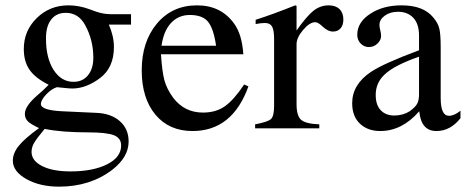

<svg xmlns="http://www.w3.org/2000/svg" viewBox="-20 -480 1744 718"><path d="M470 -388H387Q406 -345 406 -304Q406 -227 354 -188Q302 -149 250 -149Q239 -149 212 -152L193 -154Q173 -148 153 -127Q133 -106 133 -91Q133 -68 211 -64L340 -58Q395 -56 428 -27Q461 2 461 49Q461 107 401 154Q318 218 201 218Q129 218 78.5 189.5Q28 161 28 121Q28 93 50 65.5Q72 38 126 -1Q94 -16 83.5 -27Q73 -38 73 -54Q73 -83 119 -123Q142 -142 162 -163Q112 -188 90.5 -219Q69 -250 69 -297Q69 -365 117.5 -412.5Q166 -460 236 -460Q276 -460 316 -445L338 -437Q367 -427 393 -427H470ZM152 -338V-335Q152 -263 180.5 -218.5Q209 -174 255 -174Q289 -174 309 -198.5Q329 -223 329 -264Q329 -330 299 -385Q274 -432 226 -432Q191 -432 171.5 -407Q152 -382 152 -338ZM433 64Q433 36 405.5 25.5Q378 15 309 15Q210 15 147 2Q117 38 107.5 54.5Q98 71 98 88Q98 121 137.5 141Q177 161 243 161Q328 161 380.5 134.5Q433 108 433 64Z M893 -164 909 -157Q849 10 700 10Q612 10 561 -51.5Q510 -113 510 -217Q510 -324 567 -392Q624 -460 717 -460Q807 -460 856 -391Q885 -351 890 -277H582Q586 -214 594.5 -181Q603 -148 628 -114Q670 -59 739 -59Q788 -59 821.5 -83Q855 -107 893 -164ZM584 -309H788Q779 -372 758.5 -398Q738 -424 690 -424Q648 -424 620 -394.5Q592 -365 584 -309Z M1089 -458V-366Q1127 -420 1152.5 -440Q1178 -460 1209 -460Q1235 -460 1249.5 -446Q1264 -432 1264 -407Q1264 -386 1253.5 -374Q1243 -362 1225 -362Q1206 -362 1185 -382Q1169 -397 1159 -397Q1138 -397 1113.5 -368Q1089 -339 1089 -315V-90Q1089 -47 1106 -32Q1123 -17 1174 -15V0H934V-15Q982 -24 993.5 -35Q1005 -46 1005 -84V-334Q1005 -367 997.5 -380.5Q990 -394 971 -394Q955 -394 936 -390V-406Q999 -426 1084 -460Z M1702 -66V-38Q1664 10 1612 10Q1555 10 1548 -63H1547Q1483 10 1402 10Q1355 10 1326 -17.5Q1297 -45 1297 -94Q1297 -164 1367 -211Q1415 -243 1547 -292V-346Q1547 -391 1525.5 -413.5Q1504 -436 1469 -436Q1439 -436 1419 -421.5Q1399 -407 1399 -387Q1399 -378 1402 -367Q1405 -356 1405 -345Q1405 -330 1391.5 -317Q1378 -304 1359 -304Q1342 -304 1329 -317Q1316 -330 1316 -350Q1316 -398 1367 -430Q1414 -460 1482 -460Q1563 -460 1600 -415Q1618 -394 1623 -372.5Q1628 -351 1628 -304V-113Q1628 -47 1659 -47Q1679 -47 1702 -66ZM1547 -127V-268Q1455 -236 1419 -202Q1385 -171 1385 -125Q1385 -87 1404 -67.5Q1423 -48 1454 -48Q1487 -48 1512 -64Q1533 -79 1540 -92Q1547 -105 1547 -127Z"/></svg>

Font: STIX Math
Style: Regular
Weight: 400
Designer: MicroPress Inc., with final additions and corrections provided by Coen Hoffman, Elsevier (retired)
Version: Version 1.1.1